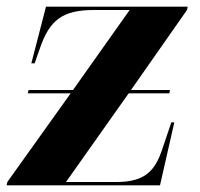

<svg xmlns="http://www.w3.org/2000/svg" viewBox="-22 -556 600 576"><path d="M-2 0H458L501 -189H492L466 -112C444 -44 414 -10 327 -10H176L364 -276H486L488 -286H371L539 -526L541 -536H116L72 -366H82L97 -409C127 -498 167 -526 261 -526H367L197 -286H64L61 -276H190L0 -10Z"/></svg>

Font: Noto Serif Display SemiCondensed ExtraBold
Style: Italic
Weight: 800
Width: 4
Italic angle: -12°
Designer: Monotype Design Team
Foundry: Monotype Imaging Inc.
Version: Version 2.009